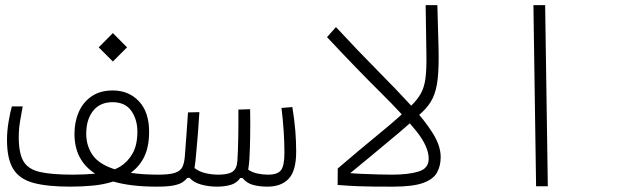

<svg xmlns="http://www.w3.org/2000/svg" viewBox="-20 -713 2384 735"><path d="M248.5 1.5Q161.1 1.5 107.9 -12.9Q54.7 -27.3 30.8 -65.9Q6.8 -104.5 6.8 -177.7Q6.8 -211.9 13.2 -249Q19.5 -286.1 25.4 -305.7H66.9Q61.5 -277.8 56.6 -247.8Q51.8 -217.8 51.8 -187.5Q51.8 -126.5 69.8 -95.7Q87.9 -64.9 132.8 -54.7Q177.7 -44.4 258.3 -44.4Q281.7 -44.4 303.2 -45.4Q324.7 -46.4 344.2 -48.3Q265.1 -99.1 265.1 -200.7Q265.1 -246.6 281.5 -284.2Q297.9 -321.8 330.6 -344.2Q363.3 -366.7 411.6 -366.7Q472.7 -366.7 511.7 -325.4Q550.8 -284.2 550.8 -208.5Q550.8 -152.8 533 -114.7Q515.1 -76.7 480.5 -51.3Q526.9 -44.4 586.9 -44.4Q614.3 -44.4 619.6 -39.6Q625 -34.7 625 -29.3Q625 -13.2 618.2 -5.9Q611.3 1.5 578.6 1.5Q481 1.5 413.6 -18.1Q376.5 -6.3 334.7 -2.4Q293 1.5 248.5 1.5ZM419.4 -64.9Q430.7 -69.8 439.9 -75.2Q469.2 -93.3 487.5 -125.5Q505.9 -157.7 505.9 -209.5Q505.9 -255.4 482.7 -288.6Q459.5 -321.8 410.6 -321.8Q362.8 -321.8 336.4 -288.6Q310.1 -255.4 310.1 -201.2Q310.1 -155.3 334.2 -119.9Q358.4 -84.5 419.4 -64.9ZM412.1 -477.5 357.9 -531.7 412.1 -586.4 466.3 -531.7Z M581.5 1.5 585.9 -44.4Q628.9 -44.4 649.9 -51.5Q670.9 -58.6 678.2 -73.7Q685.5 -88.9 687.5 -113.8Q691.4 -165.5 694.1 -202.1Q696.8 -238.8 699.7 -282.7L743.2 -283.7Q740.7 -242.2 738 -206.3Q735.4 -170.4 731.4 -130.4Q730 -112.3 728.3 -97.2Q726.6 -82 724.6 -69.8Q742.2 -55.7 767.1 -50Q792 -44.4 815.9 -44.4Q854 -44.4 870.4 -55.9Q886.7 -67.4 888.7 -96.7Q891.1 -132.8 892.1 -187.7Q893.1 -242.7 892.6 -293.5L937.5 -294.9Q938.5 -247.6 937.7 -193.6Q937 -139.6 934.6 -101.6Q933.1 -82 930.2 -63.5Q946.3 -52.7 966.1 -48.6Q985.8 -44.4 1006.3 -44.4Q1042.5 -44.4 1055.7 -61.5Q1068.8 -78.6 1068.8 -127.9Q1068.8 -208 1057.6 -299.8L1099.1 -303.2Q1107.4 -252.4 1110.6 -211.7Q1113.8 -170.9 1113.8 -132.8Q1113.8 -59.1 1085.2 -28.8Q1056.6 1.5 1003.9 1.5Q974.1 1.5 949.5 -4.9Q924.8 -11.2 908.2 -31.7H899.9Q885.3 -11.2 862.1 -4.9Q838.9 1.5 809.6 1.5Q780.3 1.5 750.7 -6.3Q721.2 -14.2 705.6 -32.2L696.8 -31.7Q689.9 -22.9 678.7 -15.4Q667.5 -7.8 645 -3.2Q622.6 1.5 581.5 1.5Z M1485.4 1.5Q1481.4 1.5 1477.5 1.5Q1473.6 1.5 1470.2 1.5Q1434.6 1.5 1407 1.2Q1379.4 1 1348.6 -0.2Q1317.9 -1.5 1272.5 -4.9L1272.9 -67.9L1292 -51.8Q1325.2 -49.3 1361.6 -47.6Q1397.9 -45.9 1429.9 -45.2Q1461.9 -44.4 1481.4 -44.4Q1543 -44.4 1582 -56.2Q1621.1 -67.9 1621.1 -105.5Q1621.1 -152.3 1572.5 -212.6Q1523.9 -272.9 1436.5 -359.4Q1349.1 -445.8 1231.9 -570.8L1266.1 -609.4Q1352.5 -516.1 1425.8 -442.4Q1499 -368.7 1553 -309.8Q1606.9 -251 1637 -202.6Q1667 -154.3 1667 -111.8Q1667 -77.6 1652.6 -52Q1638.2 -26.4 1599.1 -12.5Q1560.1 1.5 1485.4 1.5Z M1300.8 -33.7 1272.9 -67.9Q1354 -137.7 1428.7 -198.7Q1503.4 -259.8 1553.2 -307.6Q1578.1 -331.5 1591.3 -355.5Q1604.5 -379.4 1608.9 -414.3Q1613.3 -449.2 1612.3 -506.3L1609.4 -693.4H1654.3L1658.7 -532.7Q1660.6 -459 1655.8 -413.1Q1650.9 -367.2 1636.7 -337.6Q1622.6 -308.1 1596.7 -284.2Q1556.6 -246.6 1506.1 -203.9Q1455.6 -161.1 1402.3 -117.4Q1349.1 -73.7 1300.8 -33.7Z M2032.2 0 2022 -693.4H2066.9L2077.1 0Z"/></svg>

Font: Cascadia Mono ExtraLight
Style: Regular
Weight: 200
Monospace: yes
Designer: Aaron Bell
Foundry: Saja Typeworks
Version: Version 2404.023; ttfautohint (v1.8.4)